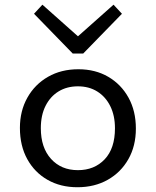

<svg xmlns="http://www.w3.org/2000/svg" viewBox="-20 -771 654 806"><path d="M305 15Q234.1 15 179.8 -16Q125.4 -46.9 94.5 -102.9Q63.6 -158.9 63.6 -233.9Q63.6 -305.5 95 -361.2Q126.4 -417 181.6 -448.6Q236.8 -480.3 309 -480.3Q380.2 -480.3 434.4 -448.6Q488.6 -417 519.5 -361Q550.4 -305 550.4 -231.4Q550.4 -158.4 519 -103Q487.6 -47.5 432.4 -16.3Q377.2 15 305 15ZM307 -56.7Q376.3 -56.7 419.5 -102.3Q462.6 -148 462.6 -232.5Q462.6 -285.8 443 -325.3Q423.5 -364.8 388.6 -386.7Q353.7 -408.6 307 -408.6Q260.9 -408.6 226 -387.3Q191.2 -366.1 171.3 -326.7Q151.4 -287.4 151.4 -232.8Q151.4 -151.3 194.2 -104Q237 -56.7 307 -56.7ZM491.9 -713.2 329.3 -546.3H298.6L295.5 -608.1L456.6 -751.3ZM122.8 -713.2 158 -751.3 319.1 -608.1 316 -546.3H285.3Z"/></svg>

Font: Intel One Mono Light
Style: Regular
Weight: 300
Monospace: yes
Designer: Fred Shallcrass
Foundry: Frere-Jones Type LLC
Version: Version 1.004